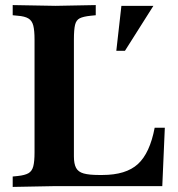

<svg xmlns="http://www.w3.org/2000/svg" viewBox="-20 -733 701 756"><path d="M30 3V-38L50 -40Q78 -43 92 -51Q106 -59 111 -78Q116 -97 116 -133V-577Q116 -613 111 -632.5Q106 -652 91.5 -660.5Q77 -669 50 -671L30 -673V-713L199 -710L357 -713V-673L337 -671Q308 -668 294 -661Q280 -654 275.5 -635Q271 -616 271 -577V-117Q271 -88 279.5 -72Q288 -56 309.5 -50Q331 -44 370 -44H383Q476 -44 523 -87Q570 -130 589 -230H629L619 0H188ZM438 -533 458 -710H584L472 -533Z"/></svg>

Font: Baskervville SC
Style: Regular
Weight: 400
Designer: Alexis Faudot, Rémi Forte, Morgane Pierson, Rafael Ribas, Tanguy Vanlaeys, Rosalie Wagner, Thomas Huot-Marchand
Foundry: ANRT
Version: Version 1.100